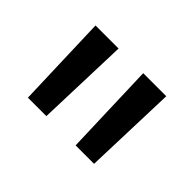

<svg xmlns="http://www.w3.org/2000/svg" viewBox="-63 -776 471 471"><g transform="rotate(45 172.0 -541.0)"><path d="M129.5 -662.5 121.5 -420H57.5L49.5 -662.5ZM295 -662.5 287 -420H223L215 -662.5Z"/></g></svg>

Font: Anek Devanagari Medium
Style: Regular
Weight: 400
Version: Version 1.003